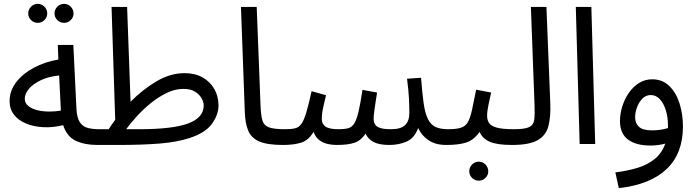

<svg xmlns="http://www.w3.org/2000/svg" viewBox="-20 -750 3632 1000"><path d="M486 5Q421 5 374.5 -17Q328 -39 309 -98Q255 -85 205.5 -87.5Q156 -90 116 -106.5Q76 -123 53 -152.5Q30 -182 30 -223Q30 -277 64 -321.5Q98 -366 156 -397Q214 -428 284 -440L281 -516H362L378 -186Q380 -139 394.5 -115.5Q409 -92 434.5 -84.5Q460 -77 496 -77Q517 -77 526.5 -65.5Q536 -54 536 -38Q536 -22 522 -8.5Q508 5 486 5ZM109 -236Q109 -213 127.5 -198Q146 -183 175 -176Q204 -169 236.5 -169Q269 -169 297 -174L288 -357Q231 -351 191 -331.5Q151 -312 130 -286.5Q109 -261 109 -236ZM314 -631Q293 -631 278.5 -645.5Q264 -660 264 -680Q264 -700 278.5 -715Q293 -730 314 -730Q334 -730 348.5 -715Q363 -700 363 -680Q363 -660 348.5 -645.5Q334 -631 314 -631ZM177 -631Q156 -631 141.5 -645.5Q127 -660 127 -680Q127 -700 141.5 -715Q156 -730 177 -730Q197 -730 211.5 -715Q226 -700 226 -680Q226 -660 211.5 -645.5Q197 -631 177 -631Z M486 5 496 -77H546Q562 -102 580 -126L561 -714H642L660 -220Q721 -282 793.5 -325.5Q866 -369 941 -369Q996 -369 1035.5 -346.5Q1075 -324 1096.5 -286Q1118 -248 1118 -200Q1118 -153 1084 -105.5Q1050 -58 967 -31Q903 -10 813 -2.5Q723 5 591 5ZM935 -287Q892 -287 848.5 -266Q805 -245 765 -212.5Q725 -180 692 -143.5Q659 -107 637 -77H705Q879 -77 960 -107Q1041 -137 1041 -201Q1041 -218 1030 -238Q1019 -258 996 -272.5Q973 -287 935 -287Z M1454 5Q1373 5 1331 -13Q1289 -31 1273 -69Q1257 -107 1255 -167L1235 -714H1317L1337 -199Q1339 -150 1346.5 -123.5Q1354 -97 1380 -87Q1406 -77 1464 -77Q1485 -77 1494.5 -65.5Q1504 -54 1504 -38Q1504 -22 1490 -8.5Q1476 5 1454 5Z M1454 5 1464 -77Q1496 -77 1516 -81.5Q1536 -86 1549.5 -104.5Q1563 -123 1575 -163Q1587 -203 1603 -275L1678 -254Q1672 -229 1664 -194Q1656 -159 1656 -130Q1656 -105 1675 -91Q1694 -77 1744 -77Q1774 -77 1793 -82Q1812 -87 1824.5 -106Q1837 -125 1847 -167Q1857 -209 1868 -282L1944 -268Q1941 -250 1937 -224Q1933 -198 1929.5 -172.5Q1926 -147 1926 -130Q1926 -116 1932.5 -103.5Q1939 -91 1958.5 -84Q1978 -77 2017 -77Q2067 -77 2089.5 -98Q2112 -119 2112 -162Q2112 -197 2110 -237.5Q2108 -278 2100 -340L2173 -345Q2179 -264 2186.5 -212Q2194 -160 2208.5 -130.5Q2223 -101 2248 -89Q2273 -77 2314 -77Q2335 -77 2344.5 -65.5Q2354 -54 2354 -38Q2354 -22 2340 -8.5Q2326 5 2304 5Q2248 5 2211.5 -20Q2175 -45 2158 -83Q2138 -30 2097.5 -12.5Q2057 5 2008 5Q1957 5 1927.5 -9.5Q1898 -24 1884 -54Q1860 -18 1826.5 -6.5Q1793 5 1732 5Q1711 5 1687.5 0Q1664 -5 1644 -19.5Q1624 -34 1613 -63Q1587 -19 1548.5 -7Q1510 5 1454 5Z M2304 5 2314 -77Q2356 -77 2380 -84.5Q2404 -92 2416.5 -113.5Q2429 -135 2438 -176Q2447 -217 2460 -283L2538 -268Q2532 -241 2524.5 -206Q2517 -171 2517 -147Q2517 -127 2526 -111Q2535 -95 2565 -86Q2595 -77 2657 -77Q2678 -77 2687.5 -65.5Q2697 -54 2697 -38Q2697 -22 2683 -8.5Q2669 5 2647 5Q2568 5 2530 -12Q2492 -29 2478 -63Q2448 -21 2409 -8Q2370 5 2304 5ZM2474 191Q2453 191 2438.5 176.5Q2424 162 2424 142Q2424 122 2438.5 107Q2453 92 2474 92Q2494 92 2508.5 107Q2523 122 2523 142Q2523 162 2508.5 176.5Q2494 191 2474 191Z M2647 5 2656 -77Q2713 -77 2736 -88Q2759 -99 2762.5 -126.5Q2766 -154 2764 -205L2745 -714H2826L2846 -214Q2849 -143 2836.5 -94Q2824 -45 2780.5 -20Q2737 5 2647 5Z M2999 0 2979 -714H3060L3080 0Z M3203 230 3185 148Q3249 140 3301 124Q3353 108 3390 78Q3427 48 3445 -2Q3427 3 3407 5.5Q3387 8 3368 8Q3292 8 3250.5 -23.5Q3209 -55 3209 -119Q3209 -157 3221 -195.5Q3233 -234 3255 -266Q3277 -298 3308 -317.5Q3339 -337 3377 -337Q3430 -337 3466 -302Q3502 -267 3519.5 -210.5Q3537 -154 3537 -91Q3537 49 3452.5 130Q3368 211 3203 230ZM3288 -139Q3288 -108 3308 -89.5Q3328 -71 3377 -71Q3420 -71 3459 -83Q3459 -89 3459 -97Q3459 -139 3448 -175Q3437 -211 3417 -233Q3397 -255 3369 -255Q3345 -255 3327 -237.5Q3309 -220 3298.5 -193Q3288 -166 3288 -139Z"/></svg>

Font: Noto IKEA Arabic
Style: Regular
Weight: 400
Designer: Monotype Design Team
Foundry: Monotype Imaging Inc.
Version: Version 1.200